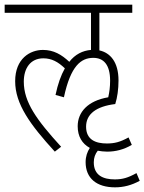

<svg xmlns="http://www.w3.org/2000/svg" viewBox="-20 -642 619 823"><path d="M164 -428C109 -428 45 -391 45 -294C45 -196 109 -108 215 8L242 -13C137 -128 82 -204 82 -292C82 -349 110 -392 166 -392C201 -392 229 -377 258 -349C241 -319 228 -282 218 -235L254 -225C283 -361 328 -394 380 -394C424 -394 452 -365 452 -296C452 -270 449 -247 444 -225C356 -210 313 -161 313 -101C313 -57 332 -26 365 -8C354 9 347 29 347 53C347 122 394 161 473 161C510 161 544 152 579 133L565 100C529 120 505 127 472 127C423 127 382 110 382 54C382 34 388 18 399 4C411 6 425 8 439 8C476 8 511 -1 545 -21L531 -53C495 -33 471 -27 438 -27C390 -27 349 -43 349 -99C349 -153 392 -186 474 -196C483 -224 488 -260 488 -297C488 -377 452 -416 406 -426V-587H547V-622H0V-587H370V-428C334 -425 302 -409 277 -377C244 -408 210 -428 164 -428Z"/></svg>

Font: Noto Sans Devanagari UI Condensed ExtraLight
Style: Regular
Weight: 200
Width: 3
Designer: Jelle Bosma - Monotype Design Team
Foundry: Monotype Imaging Inc.
Version: Version 2.004